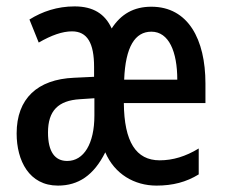

<svg xmlns="http://www.w3.org/2000/svg" viewBox="-20 -570 702 600"><path d="M453 -549C398 -549 358 -526 329 -481C308 -527 271 -550 213 -550C159 -550 112 -534 72 -509L101 -437C141 -460 175 -472 205 -472C253 -472 274 -435 274 -361V-330L211 -327C97 -322 32 -262 32 -153C32 -68 71 10 161 10C225 10 273 -22 309 -94C338 -26 400 10 469 10C520 10 562 -1 601 -25V-106C560 -81 520 -69 479 -69C405 -69 368 -127 367 -248H622V-309C622 -447 568 -549 453 -549ZM453 -471C508 -471 534 -408 534 -321H368C372 -424 402 -471 453 -471ZM230 -260 275 -263V-209C275 -121 242 -67 190 -67C152 -67 130 -95 130 -156C130 -224 162 -256 230 -260Z"/></svg>

Font: Noto Sans Khmer ExtraCondensed Medium
Style: Regular
Weight: 500
Width: 2
Designer: Danh Hong and the Monotype Design Team
Foundry: Monotype Imaging Inc.
Version: Version 2.004